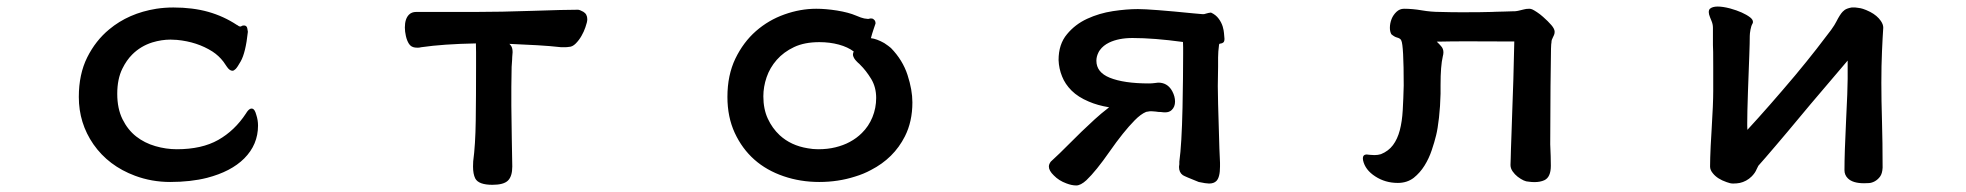

<svg xmlns="http://www.w3.org/2000/svg" viewBox="-20 -503 6040 590"><path d="M723.6 -423.8Q727.5 -424.8 729.5 -424.8Q733.9 -424.8 736.6 -422.4Q739.3 -419.9 740 -415.5Q740.7 -411.1 741.7 -405.3Q734.9 -341.3 719.7 -314.5Q709.5 -296.4 704.1 -291Q698.7 -285.6 694.3 -285.6Q685.5 -285.6 677.2 -297.9Q670.4 -307.6 666.5 -313.5Q652.3 -332 632.8 -344.7Q585.9 -374.5 523.9 -380.4Q513.2 -381.3 503.9 -381.3Q476.6 -381.3 447.8 -372.6Q412.1 -361.3 386.2 -335.4Q368.7 -317.9 356 -292Q340.3 -260.3 340.3 -214.8Q340.3 -169.4 356.4 -136.7Q372.6 -104 398.4 -83.7Q424.3 -63.5 457.3 -54Q490.2 -44.4 523.4 -44.4Q600.1 -44.4 650.6 -73Q701.2 -101.6 735.8 -154.3Q742.2 -165 748 -168Q750 -169.4 753.4 -169.4Q758.3 -169.4 762.2 -163.6Q765.1 -159.2 767.6 -149.9Q772.9 -133.8 772.9 -117.2Q772.9 -58.6 730.5 -16.1Q689.9 24.4 616.2 43.5Q565.9 56.2 502.9 56.2Q446.3 56.2 395 37.1Q313.5 6.8 267.1 -59.6Q222.2 -124.5 222.2 -205.1Q222.2 -274.9 248 -326.7Q273.9 -378.4 315.4 -412.6Q375 -462.4 460.4 -476.1Q486.3 -480 512.7 -480Q572.3 -480 619.9 -466.6Q667.5 -453.1 708 -426.3H708.5Q714.8 -421.4 717.8 -421.4Q718.8 -421.4 720.5 -421.9Q722.2 -422.4 722.7 -422.9Z M1274.4 -357.9Q1268.6 -356.4 1263.7 -356.4Q1258.8 -356.4 1255.4 -356.9Q1243.2 -358.4 1236.8 -368.2Q1230.5 -377.9 1227.3 -392.1Q1224.1 -406.2 1224.1 -418.5Q1224.1 -445.3 1236.8 -458Q1245.1 -466.3 1258.8 -466.3H1440.4Q1517.6 -466.3 1616.7 -469.7Q1715.8 -473.1 1755.9 -473.1Q1761.2 -473.1 1772.5 -466.8Q1784.7 -459.5 1784.7 -443.8Q1784.7 -435.5 1778.8 -418.9Q1774.4 -405.8 1766.8 -392.6Q1759.3 -379.4 1749 -369.1Q1738.8 -358.9 1728 -358.9Q1722.2 -357.9 1716.3 -357.9H1704.6Q1669.4 -361.8 1631.1 -364Q1592.8 -366.2 1545.4 -368.2Q1547.4 -366.2 1548.8 -364.3Q1555.2 -357.4 1555.2 -342.8Q1555.2 -341.8 1554.7 -336.4Q1554.2 -331.1 1554 -327.4Q1553.7 -323.7 1553.7 -319.3Q1553.2 -311 1552.2 -297.4Q1551.3 -250.5 1551.3 -235.8V-177.7Q1551.3 -149.4 1552.7 -76.2Q1554.2 -2.9 1554.2 8.8Q1554.2 38.6 1541 51.8Q1527.8 64.9 1493.2 64.9Q1450.7 64.9 1440.4 45.4Q1433.6 31.7 1433.6 8.8Q1433.6 -0.5 1434.1 -7.3Q1440.9 -58.1 1441.9 -132.1Q1442.9 -206.1 1442.9 -300.8V-342.8Q1442.9 -358.4 1442.4 -369.6Q1341.8 -367.7 1274.4 -357.9Z M2670.4 -431.6V-430.7Q2668 -423.3 2664.1 -412.1Q2660.2 -400.9 2656.2 -385.7Q2673.8 -383.8 2697.3 -370.6Q2703.6 -366.7 2709.5 -362.1Q2715.3 -357.4 2717.8 -355.5Q2753.9 -318.4 2768.8 -272.5Q2783.7 -226.6 2783.7 -188.5Q2783.7 -129.4 2760.7 -84Q2726.6 -16.6 2656.2 19.5Q2633.8 31.7 2607.4 39.6Q2555.7 56.2 2497.6 56.2Q2439.5 56.2 2388.2 38.6Q2283.2 2.9 2237.8 -94.7Q2215.3 -143.6 2215.3 -205.1Q2215.3 -272 2239.7 -322.8Q2264.2 -373.5 2303 -407.5Q2341.8 -441.4 2390.6 -458.7Q2439.5 -476.1 2488.3 -476.1Q2517.1 -476.1 2551.8 -470.7Q2587.9 -464.8 2610.4 -455.1Q2627.4 -447.8 2635.7 -446.3Q2644 -444.8 2647.5 -444.8L2650.9 -445.3Q2652.8 -446.3 2655.8 -446.3Q2660.6 -446.3 2662.6 -445.1Q2664.6 -443.8 2665.8 -442.6Q2667 -441.4 2668 -440.2Q2668.9 -439 2669.4 -437.5Q2670.4 -434.6 2670.4 -431.6ZM2601.1 -335.9Q2601.1 -340.3 2603.5 -344.7Q2585.4 -358.4 2557.6 -366Q2529.8 -373.5 2498 -373.5Q2452.1 -373.5 2420.2 -358.4Q2388.2 -343.3 2366.9 -319.1Q2345.7 -294.9 2335.7 -265.6Q2325.7 -236.3 2325.7 -207Q2325.7 -168 2339.4 -138.4Q2353 -108.9 2376 -87.4Q2410.6 -55.7 2461.9 -47.4Q2478 -44.4 2493.7 -44.4Q2509.3 -44.4 2522.2 -45.9Q2535.2 -47.4 2547.1 -50.3Q2559.1 -53.2 2570.3 -57.4Q2581.5 -61.5 2591.3 -66.9Q2612.3 -78.1 2628.4 -94.2Q2649.4 -114.7 2660.9 -142.8Q2672.4 -170.9 2672.4 -202.1Q2672.4 -234.9 2657.2 -260.3Q2641.1 -286.6 2623 -304.2Q2621.1 -306.6 2616.7 -310.1L2612.8 -314Q2603 -323.7 2601.1 -333.5Q2601.1 -335 2601.1 -335.9Z M3723.1 -298.8 3722.2 -238.3Q3722.2 -217.8 3723.1 -183.6L3727.1 -46.4Q3728 -16.1 3729 -2.9V8.8Q3729 42 3717.8 53.2Q3710 61 3695.3 61Q3686 61 3663.6 56.2Q3621.6 39.6 3614.7 35.2Q3603 26.9 3603 9.8Q3603 7.3 3603.5 5.4Q3604 3.4 3604 2V-6.3Q3611.3 -58.6 3613.8 -172.4Q3615.7 -269 3615.7 -337.9V-356.9Q3615.7 -365.7 3615.2 -374Q3525.9 -386.2 3460 -386.2Q3417.5 -386.2 3388.2 -372.1Q3370.1 -363.3 3359.9 -349.1Q3356.9 -345.2 3355 -340.8Q3349.1 -328.6 3349.1 -316.4Q3349.1 -280.8 3390.1 -264.2Q3433.6 -246.6 3510.7 -246.6Q3520 -246.6 3528.3 -247.8Q3536.6 -249 3538.3 -249Q3540 -249 3542 -249Q3543.9 -249 3547.4 -248.5Q3570.3 -245.1 3582.5 -222.2Q3590.8 -206.5 3590.8 -190.9Q3590.8 -174.8 3580.6 -165Q3573.2 -157.7 3560.1 -157.7Q3554.7 -157.7 3548.3 -158.7Q3539.1 -158.7 3531.2 -160.2Q3522 -161.1 3519 -161.1Q3516.1 -161.1 3513.7 -161.1Q3507.8 -160.6 3502 -159.2Q3485.4 -152.3 3466.8 -133.3Q3432.1 -98.1 3389.6 -37.1Q3348.1 22.5 3318.4 50.8Q3300.8 66.9 3287.1 66.9Q3273.4 66.9 3256.8 60.5Q3233.9 52.2 3218.3 36.1Q3203.1 21.5 3203.1 8.8Q3203.1 1.5 3209 -6.3Q3239.3 -34.2 3260.3 -55.7Q3304.7 -100.6 3343.8 -136.2Q3362.3 -153.3 3388.2 -173.3Q3352.5 -179.2 3325.7 -190.9Q3293 -204.6 3272.9 -224.6Q3252.9 -244.6 3243.7 -268.1Q3233.9 -292 3232.9 -318.4Q3232.9 -367.2 3258.8 -397.9Q3283.7 -428.2 3320.8 -445.3Q3357.9 -462.4 3399.9 -468.8Q3441.9 -475.1 3476.6 -475.1Q3516.1 -475.1 3647.9 -461.9Q3672.4 -459.5 3675.3 -459.5Q3678.2 -459.5 3679.7 -459.5Q3682.6 -460 3687.7 -461.7Q3692.9 -463.4 3701.2 -464.4Q3716.3 -457.5 3725.1 -445.3Q3733.4 -434.1 3737.3 -421.4Q3740.7 -409.2 3741.2 -401.4Q3742.7 -388.2 3742.7 -383.8Q3742.7 -379.4 3741.9 -377Q3741.2 -374.5 3739.3 -372.6Q3735.8 -369.6 3730.5 -369.1Q3728 -369.1 3727.3 -368.2Q3726.6 -367.2 3726.1 -366.2Q3723.1 -343.3 3723.1 -326.2Z M4633.3 -375.5 4485.4 -376Q4440.9 -376 4395 -375Q4402.8 -367.7 4408.2 -361.3Q4415.5 -353.5 4415.5 -342.3Q4415.5 -336.4 4413.6 -329.6Q4406.7 -300.8 4406.7 -241.7V-214.8Q4405.8 -176.3 4401.9 -141.4Q4397.9 -106.4 4393.1 -87.4Q4388.2 -66.9 4379.6 -41.5Q4371.1 -16.1 4357.4 5.9Q4343.8 27.8 4324.2 43.5Q4303.7 59.1 4275.4 59.1Q4236.8 59.1 4206.1 39.1Q4174.8 19 4168.5 -10.7Q4168 -14.2 4168 -16.1Q4168 -24.4 4173.3 -26.9Q4176.3 -28.3 4179.9 -28.3Q4183.6 -28.3 4188.5 -27.3Q4197.8 -26.4 4203.6 -26.4Q4214.4 -26.4 4223.6 -29.3Q4246.6 -38.6 4260.5 -57.1Q4274.4 -75.7 4281.5 -102.8Q4288.6 -129.9 4290.5 -164.6Q4292.5 -199.2 4293.5 -240.2Q4293.5 -363.8 4286.1 -378.4Q4284.2 -382.8 4281.2 -384.3Q4277.3 -386.7 4272.9 -387.7Q4265.1 -389.6 4255.4 -397.9Q4251 -406.2 4251 -417.5Q4251 -431.2 4256.3 -444.8Q4261.2 -457 4271.2 -466.6Q4281.2 -476.1 4294.4 -476.1Q4320.8 -476.1 4349.1 -471.2Q4377.4 -466.3 4406.2 -466.3Q4439.5 -465.3 4474.1 -465.3Q4508.8 -465.3 4527.6 -465.6Q4546.4 -465.8 4552.2 -466.1Q4558.1 -466.3 4563.7 -466.3Q4569.3 -466.3 4574.7 -466.8Q4585.9 -466.8 4603 -467.5Q4620.1 -468.3 4627.7 -468.3Q4635.3 -468.3 4636.7 -468.5Q4638.2 -468.8 4640.1 -469Q4642.1 -469.2 4644.5 -469.7Q4648.9 -470.7 4653.1 -471.7Q4657.2 -472.7 4659.9 -473.4Q4662.6 -474.1 4665.3 -474.6Q4668 -475.1 4670.4 -475.6Q4675.3 -476.1 4679.7 -476.1Q4684.1 -476.1 4689 -473.9Q4693.8 -471.7 4703.1 -465.6Q4712.4 -459.5 4721.7 -451.2Q4737.3 -437.5 4747.3 -425.8Q4757.3 -414.1 4757.3 -405.3Q4757.3 -399.9 4755.4 -395.5Q4753.4 -391.1 4752 -388.2Q4747.6 -380.4 4747.6 -374V-373Q4746.6 -370.1 4746.1 -353.5Q4745.6 -330.6 4744.6 -238Q4743.7 -145.5 4743.7 -59.6Q4745.6 -20.5 4745.6 6.3Q4745.6 41.5 4725.6 50.8Q4712.9 56.6 4695.3 56.6Q4686.5 56.6 4677.2 55.2Q4663.6 55.2 4643.6 40Q4634.8 33.2 4628.2 23.7Q4621.6 14.2 4621.6 3.9Q4621.6 1 4622.3 -16.4Q4623 -33.7 4623 -43.5Q4624 -63.5 4624.8 -94.7Q4625.5 -126 4627 -160.2Q4629.4 -216.8 4630.4 -258.3Q4633.3 -364.7 4633.3 -375.5Z M5669.9 -480Q5671.9 -480 5674.8 -480Q5677.7 -480 5681.2 -480Q5684.6 -480 5689 -479Q5698.2 -478 5704.6 -475.8Q5710.9 -473.6 5714.4 -472.2Q5717.8 -470.7 5720.9 -469.2Q5724.1 -467.8 5727.1 -466.3Q5748.5 -455.1 5759.8 -438.5Q5767.1 -427.7 5767.1 -418Q5767.1 -417 5766.6 -409.9Q5766.1 -402.8 5765.1 -384.8Q5764.2 -366.7 5763.2 -345.2Q5759.3 -259.3 5763.2 -130.4Q5765.1 -66.4 5765.1 11.7V12.2Q5764.2 30.3 5757.3 39.6Q5750.5 48.8 5741.2 54Q5731.9 59.1 5722.9 59.6Q5713.9 60.1 5708 60.1Q5673.3 60.1 5658.2 44.9Q5647.9 34.7 5647.9 20Q5647.9 -32.2 5652.8 -131.3Q5657.7 -228.5 5657.7 -260.7V-316.9Q5553.2 -194.3 5543.5 -182.6Q5454.1 -75.2 5437 -55.7Q5400.9 -13.2 5383.3 6.3Q5381.3 9.3 5377.9 17.1Q5373.5 28.3 5362.8 39.1Q5355 46.9 5345.5 52Q5335.9 57.1 5326.4 59.1Q5316.9 61 5305.7 61Q5296.9 61 5285.6 56.6Q5257.3 46.9 5243.7 29.8Q5234.9 19.5 5234.9 8.8Q5234.9 -2.4 5235.4 -19.3Q5235.8 -36.1 5236.8 -54.9Q5237.8 -73.7 5239.7 -105.5Q5244.6 -184.6 5244.6 -223.6V-297.4Q5244.6 -328.1 5244.4 -343Q5244.1 -357.9 5243.7 -364.7Q5243.7 -378.4 5243.7 -388.7V-418Q5243.7 -428.7 5239 -439.5Q5234.4 -450.2 5231.9 -458.5Q5231 -462.4 5231 -464.6Q5231 -466.8 5231 -468.3Q5231.4 -472.7 5233.9 -475.6Q5241.7 -482.9 5258.3 -482.9Q5273.9 -482.9 5296.4 -477.1Q5336.9 -465.8 5357.9 -449.7Q5366.7 -442.9 5366.7 -435.5Q5366.7 -432.6 5365.2 -430.2Q5361.3 -423.8 5359.1 -411.9Q5356.9 -399.9 5356.9 -392.6Q5356.9 -372.1 5355.5 -335Q5350.1 -193.8 5349.6 -162.6Q5349.1 -131.3 5349.1 -125Q5349.1 -118.7 5349.1 -116.2Q5349.1 -110.8 5349.4 -108.2Q5349.6 -105.5 5349.6 -104Q5414.1 -173.8 5496.1 -271Q5532.7 -314.9 5562 -352.5Q5591.3 -390.1 5606.9 -411.1Q5618.7 -427.7 5622.6 -436Q5634.3 -459 5642.6 -467.3Q5645.5 -470.2 5648.9 -472.7Q5656.2 -477.5 5669.9 -480Z"/></svg>

Font: Bakudai
Style: Medium
Weight: 500
Version: Version 1.48